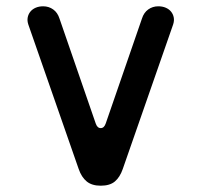

<svg xmlns="http://www.w3.org/2000/svg" viewBox="-20 -580 640 610"><path d="M230 -43 70 -502Q66 -514 68 -524.5Q70 -535 76.5 -543Q83 -551 93.5 -555.5Q104 -560 117 -560Q135 -560 149 -550Q163 -540 169 -521L284 -188Q289 -173 300 -173Q311 -173 316 -188L431 -521Q437 -540 451 -550Q465 -560 483 -560Q496 -560 506.5 -555.5Q517 -551 523.5 -543Q530 -535 532 -524.5Q534 -514 530 -502L370 -43Q361 -17 345 -3.5Q329 10 300 10Q272 10 255.5 -3.5Q239 -17 230 -43Z"/></svg>

Font: Maple Mono Medium
Style: Regular
Weight: 500
Monospace: yes
Designer: subframe7536
Version: Version 7.000